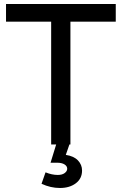

<svg xmlns="http://www.w3.org/2000/svg" viewBox="-20 -720 607 957"><path d="M326 0 308 52Q348 58 368.5 79.5Q389 101 389 130Q389 170 358 193.5Q327 217 279 217Q232 217 187 196L207 139Q239 152 268 152Q290 152 302.5 142.5Q315 133 315 121Q315 108 301.5 99.5Q288 91 264 91H232L260 0H235V-612H10V-700H557V-612H331V0Z"/></svg>

Font: Gontserrat
Style: Regular
Weight: 400
Designer: Julieta Ulanovsky
Foundry: Julieta Ulanovsky
Version: Version 6.001